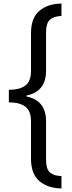

<svg xmlns="http://www.w3.org/2000/svg" viewBox="-20 -871 406 1084"><path d="M327 193Q251 192 203 152Q155 112 155 24V-187Q155 -245 123 -269Q91 -293 30 -293V-364Q91 -364 123 -388Q155 -412 155 -470V-683Q155 -771 203 -810.5Q251 -850 327 -851V-781Q284 -779 262 -760Q240 -741 240 -686V-472Q240 -354 130 -332V-326Q240 -304 240 -186V29Q240 84 262 103Q284 122 327 123Z"/></svg>

Font: Noto Sans Tamil UI SemiCondensed
Style: Regular
Weight: 400
Width: 4
Designer: Jelle Bosma - Monotype Design Team
Foundry: Monotype Imaging Inc.
Version: Version 2.004; ttfautohint (v1.8.4.7-5d5b)